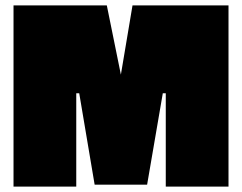

<svg xmlns="http://www.w3.org/2000/svg" viewBox="-20 -690 895 710"><path d="M30 0V-670H375L427 -414L470 -670H825V0H593V-345H582L524 -7H330L273 -345H262V0Z"/></svg>

Font: Titillium Web
Style: Black
Weight: 900
Version: Version 1.001;PS 35.000;hotconv 1.0.70;makeotf.lib2.5.55311